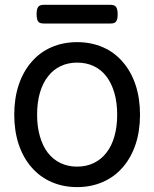

<svg xmlns="http://www.w3.org/2000/svg" viewBox="-20 -765 640 796"><path d="M437 -745.1Q454.1 -745.1 460.4 -737.3Q467.8 -728 467.8 -706.1Q467.8 -684.6 461.9 -676.8Q458.5 -671.4 452.4 -669.4Q446.3 -667.5 437 -667.5H162.6Q153.3 -667.5 147.5 -669.4Q141.6 -671.4 138.2 -675.8Q131.8 -685.1 131.8 -706.1Q131.8 -728.5 138.7 -736.8Q145 -745.1 162.6 -745.1ZM488.8 -508.3Q523.4 -468.8 542 -413.1Q560.5 -357.4 560.5 -289.6Q560.5 -221.7 542 -166.3Q523.4 -110.8 488.8 -71.3Q454.6 -31.7 406.2 -10.5Q357.9 10.7 299.8 10.7Q241.7 10.7 193.4 -10.5Q145 -31.7 110.8 -71.3Q76.2 -110.8 57.6 -166.3Q39.1 -221.7 39.1 -289.6Q39.1 -357.4 57.6 -413.1Q76.2 -468.8 110.8 -508.3Q145 -548.3 193.4 -569.3Q241.7 -590.3 299.8 -590.3Q357.9 -590.3 406.2 -569.3Q454.6 -548.3 488.8 -508.3ZM179.7 -449.2Q157.2 -420.9 145.5 -380.6Q133.8 -340.3 133.8 -289.6Q133.8 -240.2 145.3 -200.2Q156.7 -160.2 178.2 -131.8Q200.2 -103.5 231 -88.9Q261.7 -74.2 299.8 -74.2Q338.4 -74.2 369.4 -89.4Q400.4 -104.5 421.9 -132.8Q443.4 -160.6 454.6 -200.4Q465.8 -240.2 465.8 -289.6Q465.8 -339.4 454.3 -379.4Q442.9 -419.4 421.4 -447.8Q399.9 -476.1 369.1 -490.7Q338.4 -505.4 299.8 -505.4Q262.2 -505.4 231.7 -491Q201.2 -476.6 179.7 -449.2Z"/></svg>

Font: Courier Prime Medium
Style: Regular
Weight: 500
Designer: Alan Dague-Greene
Foundry: Quote-Unquote Apps
Version: Version 1.202